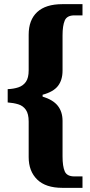

<svg xmlns="http://www.w3.org/2000/svg" viewBox="-20 -780 434 924"><path d="M280 124Q200 124 159 84Q118 44 118 -24V-195Q118 -232 104.5 -251.5Q91 -271 68 -278Q45 -285 17 -287V-351Q45 -352 68 -359.5Q91 -367 104.5 -386Q118 -405 118 -442V-613Q118 -684 159 -722Q200 -760 280 -760H377V-706H338Q302 -706 291.5 -681Q281 -656 281 -610V-440Q281 -395 259 -366.5Q237 -338 185 -324V-315Q235 -300 258 -271Q281 -242 281 -198V-27Q281 20 291.5 44.5Q302 69 338 69H377V124Z"/></svg>

Font: Noto Serif Armenian Condensed ExtraBold
Style: Regular
Weight: 800
Width: 3
Designer: Monotype Design Team
Foundry: Monotype Imaging Inc.
Version: Version 2.008; ttfautohint (v1.8.4.7-5d5b)